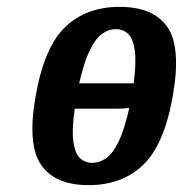

<svg xmlns="http://www.w3.org/2000/svg" viewBox="-20 -530 533 560"><path d="M238 10Q141 10 100 -49Q59 -108 84 -250Q109 -393 170.5 -451.5Q232 -510 329 -510Q427 -510 468 -451.5Q509 -393 484 -250Q459 -108 397.5 -49Q336 10 238 10ZM318 -445Q297 -445 278 -431.5Q259 -418 242 -383.5Q225 -349 211 -287H370Q378 -349 373 -383.5Q368 -418 353.5 -431.5Q339 -445 318 -445ZM249 -55Q270 -55 289.5 -68.5Q309 -82 326 -117Q343 -152 357 -215Q338 -213 323 -213H198Q189 -151 194 -116.5Q199 -82 213.5 -68.5Q228 -55 249 -55Z"/></svg>

Font: Cuprum
Style: Bold Italic
Weight: 700
Italic angle: -10°
Designer: Jovanny Lemonad
Foundry: Jovanny Lemonad
Version: Version 3.000